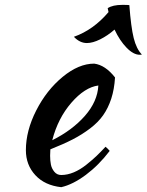

<svg xmlns="http://www.w3.org/2000/svg" viewBox="-20 -734 606 793"><path d="M455.1 -414.1Q452.1 -365.2 439.5 -326.4Q426.8 -287.6 406.2 -258.3Q385.7 -229 352.3 -203.6Q318.8 -178.2 280.5 -158.4Q242.2 -138.7 188 -117.2Q188 -113.3 187.5 -104.2Q187 -95.2 187 -90.8Q187 -70.8 190.2 -54.4Q193.4 -38.1 204.3 -24.7Q215.3 -11.2 232.9 -11.2Q258.3 -11.2 284.7 -22.2Q311 -33.2 336.7 -53.7Q362.3 -74.2 378.4 -89.6Q394.5 -105 416 -127.9Q425.8 -119.6 433.1 -110.8Q388.2 -51.8 334.5 -11.7Q280.8 28.3 232.9 39.1Q165 31.7 126 -10.5Q86.9 -52.7 86.9 -113.8Q86.9 -193.8 129.6 -277.8Q172.4 -361.8 238.8 -416.5Q305.2 -471.2 369.1 -471.2Q415 -465.3 455.1 -414.1ZM386.2 -380.9Q330.1 -373.5 274.7 -309.6Q219.2 -245.6 195.8 -154.8Q278.8 -196.3 330.8 -255.6Q382.8 -314.9 386.2 -380.9ZM514.2 -712.9Q521 -622.1 532.2 -576.9Q543.5 -531.7 565.9 -508.8Q564 -507.8 557.1 -507.8Q531.2 -507.8 502.9 -536.9Q474.6 -565.9 453.1 -611.8Q424.8 -586.9 393.8 -571.5Q362.8 -556.2 338.9 -556.2Q309.6 -556.2 285.2 -582Q365.7 -610.4 428.2 -684.1L424.8 -700.2Q445.3 -713.9 485.8 -713.9Q507.3 -713.9 514.2 -712.9Z"/></svg>

Font: Kaushan Script
Style: Regular
Weight: 400
Designer: Pablo Impallari
Foundry: Pablo Impallari
Version: Version 1.002